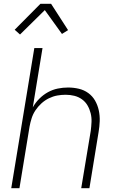

<svg xmlns="http://www.w3.org/2000/svg" viewBox="-20 -987 640 1007"><path d="M39 0 160 -735H203L152 -424Q166 -449 186.5 -469.5Q207 -490 231.5 -503.5Q256 -517 283 -522.5Q310 -528 337 -528Q366 -528 393.5 -521.5Q421 -515 443 -499Q465 -483 478.5 -459.5Q492 -436 498 -408.5Q504 -381 503 -352Q502 -323 497 -294L449 0H406L456 -301Q459 -324 460 -347.5Q461 -371 455.5 -393Q450 -415 439 -434Q428 -453 410 -466Q392 -479 370 -484.5Q348 -490 324 -490Q302 -490 280 -486Q258 -482 236.5 -471.5Q215 -461 197 -444.5Q179 -428 166 -408.5Q153 -389 146 -367Q139 -345 135 -323L82 0ZM85 -806 57 -831 192 -967H248L337 -829L305 -809L215 -934Z"/></svg>

Font: Iosevka Extralight Extended
Style: Italic
Weight: 200
Width: 7
Italic angle: -9°
Monospace: yes
Designer: Belleve Invis
Foundry: Belleve Invis
Version: Version 32.5.0; ttfautohint (v1.8.4)